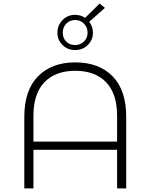

<svg xmlns="http://www.w3.org/2000/svg" viewBox="-20 -1054 842 1074"><path d="M400 -774Q358 -774 329.5 -802.5Q301 -831 301 -871Q301 -912 329.5 -941.5Q358 -971 400 -971Q431 -971 456 -954L537 -1034L567 -1010L479 -932Q500 -905 500 -871Q500 -831 471.5 -802.5Q443 -774 400 -774ZM470 -871Q470 -901 450 -921.5Q430 -942 400 -942Q370 -942 350.5 -921.5Q331 -901 331 -871Q331 -841 350.5 -821.5Q370 -802 400 -802Q430 -802 450 -822Q470 -842 470 -871ZM401 -705Q534 -705 610 -627Q686 -549 686 -401V0H635V-216H167V0H116V-401Q116 -549 192.5 -627Q269 -705 401 -705ZM167 -262H635V-406Q635 -530 573.5 -594Q512 -658 401 -658Q290 -658 228.5 -594Q167 -530 167 -406Z"/></svg>

Font: mBank Light
Style: Regular
Weight: 300
Designer: Julieta Ulanovsky
Foundry: Julieta Ulanovsky
Version: Version 7.200;PS 007.200;hotconv 1.0.88;makeotf.lib2.5.64775